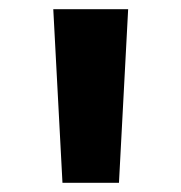

<svg xmlns="http://www.w3.org/2000/svg" viewBox="-20 -852 395 418"><path d="M116 -454 96 -832H259L239 -454Z"/></svg>

Font: Merriweather Sans ExtraBold
Style: Regular
Weight: 800
Designer: Eben Sorkin
Foundry: Eben Sorkin
Version: Version 2.001; ttfautohint (v1.8.3)